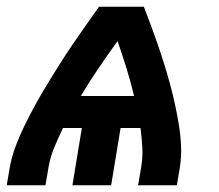

<svg xmlns="http://www.w3.org/2000/svg" viewBox="-29 -550 649 570"><path d="M-9 0 0 -53Q6 -86 18 -117.5Q30 -149 45 -179.5Q60 -210 76.5 -240Q93 -270 111 -299.5Q129 -329 147.5 -358.5Q166 -388 185.5 -416.5Q205 -445 225 -473.5Q245 -502 265 -530H398Q409 -502 419.5 -473.5Q430 -445 440 -416Q450 -387 459 -358Q468 -329 476 -299.5Q484 -270 490.5 -240Q497 -210 502 -179.5Q507 -149 508.5 -117Q510 -85 505 -53L496 0H381L390 -53Q395 -82 393.5 -111.5Q392 -141 388 -170H329L301 0H186L214 -170H158Q144 -141 132 -112Q120 -83 115 -53L106 0ZM369 -265Q359 -307 346.5 -347.5Q334 -388 320 -428Q291 -388 263.5 -347.5Q236 -307 211 -265Z"/></svg>

Font: Iosevka Curly XBdEx
Style: Italic
Weight: 800
Width: 7
Italic angle: -9°
Monospace: yes
Designer: Belleve Invis
Foundry: Belleve Invis
Version: Version 11.1.0; ttfautohint (v1.8.3)